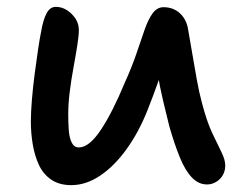

<svg xmlns="http://www.w3.org/2000/svg" viewBox="-20 -529 707 560"><path d="M188 11Q153 11 129.5 -5Q106 -21 93.5 -48Q81 -75 75.5 -108Q70 -141 70 -174Q70 -201 73 -237.5Q76 -274 81 -312.5Q86 -351 91 -384.5Q96 -418 100 -437Q106 -472 116 -490.5Q126 -509 143 -509Q160 -509 175 -499.5Q190 -490 200 -475Q210 -460 210 -441Q210 -426 205.5 -397Q201 -368 194.5 -333Q188 -298 183.5 -262Q179 -226 179 -196Q179 -173 180.5 -150.5Q182 -128 189 -113.5Q196 -99 210 -99Q240 -99 274 -150Q308 -201 344 -288Q364 -332 377.5 -371.5Q391 -411 401.5 -441.5Q412 -472 425 -490Q438 -508 457 -508Q486 -508 505.5 -489.5Q525 -471 529 -441Q534 -413 540.5 -374.5Q547 -336 554 -297Q561 -258 569 -229Q583 -175 599 -141Q615 -107 626 -85Q637 -63 637 -46Q637 -31 630 -18.5Q623 -6 610.5 1.5Q598 9 584 9Q559 9 539.5 -11.5Q520 -32 504.5 -70Q489 -108 474 -160Q465 -196 455.5 -236Q446 -276 439.5 -316Q433 -356 428 -390L475 -393Q468 -372 459.5 -345Q451 -318 439 -284Q427 -250 410 -207Q385 -144 349.5 -94.5Q314 -45 272.5 -17Q231 11 188 11Z"/></svg>

Font: Shantell Sans Medium
Style: Regular
Weight: 500
Designer: Stephen Nixon, Anya Danilova, Shantell Martin
Foundry: Arrow Type
Version: Version 1.011;[c5ecc13dd]